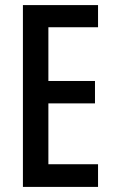

<svg xmlns="http://www.w3.org/2000/svg" viewBox="-20 -734 449 754"><path d="M365 0H70V-714H365V-627H170V-416H353V-328H170V-89H365Z"/></svg>

Font: Noto Sans Thai ExtCond Med
Style: Regular
Weight: 500
Width: 2
Designer: Monotype Design Team
Foundry: Monotype Imaging Inc.
Version: Version 2.002; ttfautohint (v1.8.4.7-5d5b)